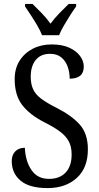

<svg xmlns="http://www.w3.org/2000/svg" viewBox="-20 -951 508 981"><path d="M223 10Q130 10 85 -28Q40 -66 40 -128Q40 -159 58 -177.5Q76 -196 107 -196Q110 -127 141 -82Q172 -37 230 -37Q285 -37 315.5 -69.5Q346 -102 346 -162Q346 -202 331 -229.5Q316 -257 285.5 -279.5Q255 -302 207 -326Q131 -365 93 -415Q55 -465 55 -547Q55 -601 80 -640.5Q105 -680 147.5 -702Q190 -724 244 -724Q297 -724 333.5 -707.5Q370 -691 389 -665Q408 -639 408 -611Q408 -579 389.5 -564Q371 -549 336 -549Q336 -582 325.5 -611Q315 -640 293 -658Q271 -676 236 -676Q188 -676 162.5 -644.5Q137 -613 137 -559Q137 -522 149 -495.5Q161 -469 190 -447Q219 -425 269 -400Q346 -361 387.5 -314.5Q429 -268 429 -188Q429 -93 372 -41.5Q315 10 223 10ZM195 -771Q186 -794 170.5 -820.5Q155 -847 138 -873Q121 -899 108 -918V-931H146Q169 -909 194 -883Q219 -857 238 -830Q258 -857 283 -883Q308 -909 331 -931H369V-918Q355 -899 338.5 -873Q322 -847 306.5 -820.5Q291 -794 282 -771Z"/></svg>

Font: Noto Serif Ethiopic Condensed
Style: Regular
Weight: 400
Width: 3
Designer: Monotype Design Team
Foundry: Monotype Imaging Inc.
Version: Version 2.102; ttfautohint (v1.8.4.7-5d5b)